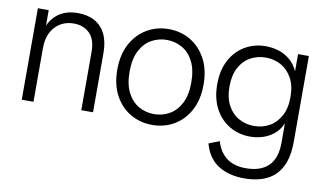

<svg xmlns="http://www.w3.org/2000/svg" viewBox="-74 -677 1771 1048"><g transform="rotate(10 811.0 -153.5)"><path d="M390 0V-322Q390 -393 356 -426Q322 -459 269 -459Q205 -459 165 -415.5Q125 -372 125 -299V0H60V-507H120V-421Q140 -467 180.5 -493Q221 -519 280 -519Q335 -519 374 -497.5Q413 -476 434 -433.5Q455 -391 455 -328V0Z M784 12Q718 12 663.5 -19.5Q609 -51 577 -110.5Q545 -170 545 -253Q545 -336 577 -395.5Q609 -455 663.5 -487Q718 -519 784 -519Q851 -519 905 -487Q959 -455 991 -395.5Q1023 -336 1023 -253Q1023 -170 991 -110.5Q959 -51 905 -19.5Q851 12 784 12ZM784 -48Q830 -48 869 -70Q908 -92 931.5 -137.5Q955 -183 955 -253Q955 -324 931.5 -369.5Q908 -415 869 -437Q830 -459 784 -459Q738 -459 699 -437Q660 -415 636.5 -369.5Q613 -324 613 -253Q613 -183 636.5 -137.5Q660 -92 699 -70Q738 -48 784 -48Z M1329 212Q1244 212 1185.5 175Q1127 138 1105 58L1164 35Q1179 90 1219.5 123Q1260 156 1328 156Q1410 156 1453.5 114Q1497 72 1497 -16V-122Q1479 -82 1450 -59.5Q1421 -37 1387.5 -27.5Q1354 -18 1322 -18Q1259 -18 1207.5 -48Q1156 -78 1126 -134.5Q1096 -191 1096 -269Q1096 -347 1126 -403Q1156 -459 1207.5 -489Q1259 -519 1322 -519Q1355 -519 1389 -509.5Q1423 -500 1453 -476.5Q1483 -453 1502 -412V-507H1562V-33Q1562 52 1535 106Q1508 160 1456 186Q1404 212 1329 212ZM1333 -79Q1379 -79 1417 -100Q1455 -121 1478.5 -163.5Q1502 -206 1502 -269Q1502 -332 1478.5 -374Q1455 -416 1417 -437Q1379 -458 1333 -458Q1287 -458 1248.5 -437Q1210 -416 1187 -373.5Q1164 -331 1164 -268Q1164 -206 1187 -163.5Q1210 -121 1248.5 -100Q1287 -79 1333 -79Z"/></g></svg>

Font: TikTok Sans Light
Style: Regular
Weight: 300
Version: Version 4.000